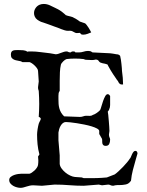

<svg xmlns="http://www.w3.org/2000/svg" viewBox="-20 -925 733 956"><path d="M25.9 -28.8Q25.9 -38.1 33 -43.9Q40 -49.8 50 -53.5Q60.1 -57.1 70.3 -58.6Q80.6 -60.1 87.4 -60.1H127Q131.3 -61 138.2 -65.4Q145 -69.8 151.6 -75.9Q158.2 -82 163.3 -89.6Q168.5 -97.2 169.4 -104Q170.9 -114.3 170.9 -126Q170.9 -135.3 169.4 -145.5L176.3 -156.2Q169.4 -181.2 167 -206.1Q164.6 -231 164.6 -254.9Q164.6 -259.8 165.3 -267.1Q166 -274.4 167.2 -282Q168.5 -289.6 169.9 -296.6Q171.4 -303.7 172.9 -309.1Q173.3 -310.5 174.3 -312.5Q176.3 -316.4 176.3 -317.4Q177.7 -320.8 179.7 -323.7Q180.7 -326.2 181.9 -328.9Q183.1 -331.5 183.1 -333Q183.1 -336.9 179.2 -339.8Q175.3 -342.8 172.9 -342.8Q173.8 -358.9 174.6 -375.2Q175.3 -391.6 175.3 -407.2Q175.3 -423.8 174.6 -439.7Q173.8 -455.6 172.9 -472.2Q170.4 -479 169.9 -482.2Q169.4 -485.4 169.4 -490.7L172.9 -519.5L169.4 -571.8Q169.4 -577.6 164.3 -585Q159.2 -592.3 152.3 -598.9Q145.5 -605.5 138.4 -610.1Q131.3 -614.7 127 -615.7H91.8L87.9 -617.7Q86.4 -618.7 85 -619.4Q83.5 -620.1 82.5 -620.1Q75.7 -622.1 67.1 -623.3Q58.6 -624.5 51.3 -627.4Q43.9 -630.4 39.1 -636Q34.2 -641.6 34.2 -652.3Q34.2 -661.1 36.6 -665.8Q39.1 -670.4 43.7 -672.6Q48.3 -674.8 54.9 -675.3Q61.5 -675.8 69.8 -675.8Q83 -675.8 95.2 -674.8Q107.4 -673.8 116.2 -667.5Q118.7 -668 121.1 -668.5Q123.5 -668.9 125.5 -668.9H134.8Q158.2 -668.9 183.3 -665.3Q208.5 -661.6 229.5 -659.7L257.3 -654.8Q263.7 -654.8 270.3 -657Q276.9 -659.2 283.9 -661.9Q291 -664.6 297.9 -666.7Q304.7 -668.9 311.5 -668.9Q316.4 -668.9 319.8 -666.5Q323.2 -664.1 330.6 -664.1Q333 -664.1 335.2 -666.5Q337.4 -668.9 342.8 -668.9Q347.7 -668.9 350.3 -668.5Q353 -668 355.5 -664.1H374.5Q384.8 -664.1 396 -667.7Q407.2 -671.4 418.5 -671.4Q425.3 -671.4 429.2 -670.4Q433.1 -669.4 440.4 -664.1L528.3 -659.7Q534.7 -659.2 540 -658.2Q544.9 -657.2 550.3 -656.5Q555.7 -655.8 559.6 -654.8Q562 -654.8 565.4 -654.3Q568.8 -653.8 571.8 -652.3Q574.7 -650.9 576.9 -648.4Q579.1 -646 579.1 -642.1Q580.6 -637.7 582 -627.7Q583.5 -617.7 584.7 -606.4Q585.9 -595.2 586.7 -585.4Q587.4 -575.7 587.4 -571.8Q589.8 -555.2 591.3 -538.1Q592.8 -521 592.8 -504.4H585Q574.2 -504.4 567.4 -521Q563 -526.9 561 -529.1Q559.1 -531.2 558.1 -533.7Q551.3 -543 544.2 -554Q537.1 -564.9 531.2 -574.7Q525.4 -584.5 521 -592.5Q516.6 -600.6 515.1 -604Q509.3 -606.4 502.9 -607.7Q496.6 -608.9 490.7 -610.1Q484.9 -611.3 480 -613.5Q475.1 -615.7 471.7 -621.1Q467.8 -628.4 456.5 -628.4Q452.1 -628.4 451.7 -627.4Q449.2 -627 445.6 -626.5Q441.9 -626 438 -626Q429.7 -626 421.4 -626.7Q413.1 -627.4 407.7 -627.4Q404.3 -627.4 403.3 -628.4Q402.3 -629.4 399.9 -629.4Q398.9 -629.4 398.2 -629.9Q397.5 -630.4 396.5 -630.9Q385.7 -632.3 375 -632.8Q364.3 -633.3 353.5 -633.3Q342.8 -633.3 332.5 -632.8Q322.3 -632.3 311.5 -630.9Q308.1 -629.9 303.7 -627Q299.3 -624 295.2 -619.9Q291 -615.7 287.6 -611.3Q284.2 -606.9 283.2 -603Q279.3 -586.4 278.3 -565.7Q277.3 -544.9 277.3 -522.9V-472.2Q272.9 -466.8 272 -461.2Q271 -455.6 271 -447.8V-430.7Q271 -418.9 271.7 -407.7Q272.5 -396.5 275.4 -385.7Q278.3 -375 283.9 -365Q289.6 -355 299.3 -345.7L377.9 -342.8Q387.2 -342.8 396 -346.2Q398.4 -347.2 401.9 -347.9Q405.3 -348.6 408.7 -348.6L427.7 -348.1Q436 -348.1 442.9 -353Q446.8 -354 451.9 -356.7Q457 -359.4 462.2 -363Q467.3 -366.7 471.7 -370.4Q476.1 -374 478.5 -377Q481.4 -382.8 485.1 -396Q488.8 -409.2 493.4 -422.4Q498 -435.5 503.7 -445.8Q509.3 -456.1 516.6 -456.1Q522.9 -456.1 528.3 -446.8V-401.9Q528.3 -395.5 527.1 -390.6Q525.9 -385.7 522.5 -377L516.6 -369.1L519 -353Q519 -351.1 520 -341.6Q521 -332 522 -319.6Q522.9 -307.1 523.9 -294.2Q524.9 -281.2 524.9 -272.9L522.5 -254.9Q522.5 -246.6 525.4 -240.7Q528.3 -234.9 528.3 -230Q528.3 -217.3 523.7 -208Q519 -198.7 506.3 -198.7Q500 -198.7 496.6 -200.9Q493.2 -203.1 491.5 -206.3Q489.7 -209.5 489.3 -213.6Q488.8 -217.8 488.8 -222.2Q488.8 -225.6 488.8 -228.3Q488.8 -231 487.8 -233.9L474.1 -257.8V-272.9Q473.6 -279.3 462.9 -285.2Q452.1 -291 436 -295.9Q419.9 -300.8 400.6 -304.7Q381.3 -308.6 363 -311.5Q344.7 -314.5 329.8 -315.9Q314.9 -317.4 308.1 -317.4Q299.3 -317.4 292.7 -311.8Q286.1 -306.2 281.5 -298.1Q276.9 -290 274.4 -281Q272 -272 271 -265.1V-226.6L277.3 -151.4V-108.9Q278.3 -97.7 286.4 -86.4Q294.4 -75.2 305.7 -65.9Q316.9 -56.6 329.6 -50.8Q342.3 -44.9 352.5 -43.9L387.2 -41.5L396.5 -38.1H427.7Q439.5 -38.1 449.2 -38.1Q459 -38.1 468.8 -38.6Q478.5 -39.1 488.8 -39.6Q499 -40 512.2 -41.5L551.3 -56.6Q559.1 -62 570.3 -72.3Q581.5 -82.5 592.5 -94Q603.5 -105.5 612.8 -116.7Q622.1 -127.9 626.5 -135.3Q628.9 -136.7 631.3 -142.8Q633.8 -148.9 637 -156Q640.1 -163.1 644.3 -168.5Q648.4 -173.8 654.3 -173.8Q659.7 -173.8 662.1 -169.4Q664.6 -165 664.6 -160.6L655.8 -129.9Q648.4 -104.5 641.6 -78.4Q634.8 -52.2 632.3 -25.4Q622.1 -9.8 606.4 -6.6Q590.8 -3.4 574.2 -3.4Q568.8 -3.4 563.5 -3.4Q558.1 -3.4 553.7 -2.4L543.5 0Q538.6 0 535.6 -1Q532.7 -2 530.3 -2.9Q527.8 -3.9 525.4 -4.9Q522.9 -5.9 519 -5.9L487.8 -2.4L471.7 -5.9L396.5 0Q360.8 0 325.2 -2.9Q289.6 -5.9 251.5 -5.9L189 0L145 -2.4Q136.2 -2.4 127.9 -0.5Q119.6 1.5 111.8 3.9Q104 6.3 96.7 8.3Q89.4 10.3 82.5 10.3Q74.2 10.3 64.5 7.8Q54.7 5.4 46.1 0.5Q37.6 -4.4 31.7 -11.7Q25.9 -19 25.9 -28.8ZM152.8 -843.3Q149.4 -850.6 149.4 -859.9Q149.4 -873 157 -884.5Q164.6 -896 177.2 -901.4Q186.5 -905.3 197.8 -905.3Q213.4 -905.3 228.5 -898.4Q243.7 -891.6 257.8 -884.3Q259.3 -883.3 261 -882.6Q262.7 -881.8 264.6 -880.9Q265.6 -880.4 269.5 -878.4Q273.4 -876.5 277.8 -873.5Q282.2 -870.6 286.4 -867.7Q290.5 -864.7 292.5 -862.8Q293 -862.3 295.4 -860.4Q297.9 -858.4 300.5 -856.2Q303.2 -854 305.4 -851.8Q307.6 -849.6 308.1 -849.1Q309.6 -849.1 311.5 -848.4Q313.5 -847.7 315.9 -846.7Q322.8 -844.7 332.8 -842.5Q342.8 -840.3 349.6 -835.4Q350.6 -835.4 354.7 -833Q358.9 -830.6 363.8 -827.4Q368.7 -824.2 372.8 -821.3Q377 -818.4 377.9 -817.4Q379.4 -817.4 383.1 -815.9Q386.7 -814.5 391.1 -813Q395.5 -811.5 399.2 -810.3Q402.8 -809.1 403.8 -808.6Q407.2 -806.2 411.9 -800Q416.5 -793.9 421.1 -786.9Q425.8 -779.8 429.2 -773.2Q432.6 -766.6 434.1 -763.7Q427.2 -760.7 416.3 -756.6Q405.3 -752.4 394.5 -752.4Q389.2 -752.4 384.8 -753.9Q383.8 -755.4 380.9 -758.1Q377.9 -760.7 377.9 -761.2H376Q373.5 -761.2 369.4 -760.7Q365.2 -760.3 362.8 -760.3Q358.4 -760.3 354.5 -762Q350.6 -763.7 346.9 -765.9Q343.3 -768.1 339.4 -769.8Q335.4 -771.5 331.5 -771.5Q331.1 -772 328.6 -772Q326.2 -772 323.2 -771.7Q320.3 -771.5 318.8 -771.5Q310.5 -771.5 301.8 -774.2Q293 -776.9 284.2 -780.3Q275.4 -783.7 266.6 -787.4Q257.8 -791 250.5 -793Q248 -793.9 238.3 -797.6Q228.5 -801.3 217.3 -805.2Q206.1 -809.1 196.3 -812.5Q186.5 -815.9 184.1 -816.4Q174.3 -820.8 165.5 -827.1Q156.7 -833.5 152.8 -843.3Z"/></svg>

Font: IM FELL English
Style: Regular
Weight: 400
Designer: Igino Marini
Foundry: Igino Marini
Version: 3.00